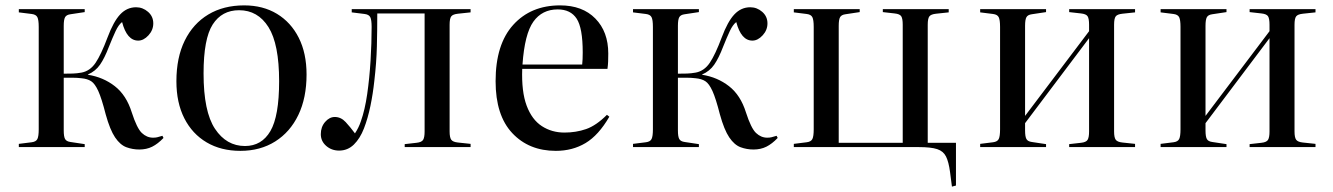

<svg xmlns="http://www.w3.org/2000/svg" viewBox="-20 -547 4957 714"><path d="M498 9Q473 9 450 0.5Q427 -8 408 -36Q389 -64 373 -122Q358 -181 345.5 -208.5Q333 -236 319 -245Q305 -254 283 -256Q267 -258 249 -258Q231 -258 217 -258V-62Q217 -39 222 -30Q227 -21 242 -19L295 -11V0H50V-12L98 -18Q114 -20 119 -30Q124 -40 124 -66V-447Q124 -473 119 -483Q114 -493 98 -495L50 -501V-513H295V-502L242 -494Q227 -492 222 -483Q217 -474 217 -451V-273Q236 -273 251 -273.5Q266 -274 283 -277Q315 -283 335.5 -313.5Q356 -344 380 -408Q402 -467 427 -493.5Q452 -520 486 -520Q511 -520 530.5 -503Q550 -486 550 -460Q550 -435 532 -415.5Q514 -396 494 -396Q452 -396 434 -465Q421 -455 410 -431.5Q399 -408 385 -373Q369 -331 352 -306.5Q335 -282 307 -270V-269Q364 -260 407 -226.5Q450 -193 470 -129Q489 -70 507.5 -52.5Q526 -35 549 -35Q558 -35 564.5 -36.5Q571 -38 584 -42L588 -34Q567 -12 546 -1.5Q525 9 498 9Z M874 14Q802 14 748.5 -17.5Q695 -49 665.5 -107Q636 -165 636 -245Q636 -333 667 -396Q698 -459 754.5 -493Q811 -527 888 -527Q958 -527 1010 -495.5Q1062 -464 1091 -406.5Q1120 -349 1120 -270Q1120 -183 1089.5 -119.5Q1059 -56 1003.5 -21Q948 14 874 14ZM891 -4Q953 -4 985.5 -59.5Q1018 -115 1018 -245Q1018 -383 978.5 -446Q939 -509 869 -509Q805 -509 771 -456Q737 -403 737 -274Q737 -132 779.5 -68Q822 -4 891 -4Z M1241 13Q1213 13 1193 -4.5Q1173 -22 1173 -48Q1173 -75 1189 -93.5Q1205 -112 1225 -112Q1248 -112 1265.5 -93Q1283 -74 1300 -51Q1314 -72 1322 -96Q1337 -138 1345.5 -197Q1354 -256 1358 -321.5Q1362 -387 1362 -447Q1362 -473 1357 -483Q1352 -493 1336 -495L1288 -501V-513H1730V-501L1683 -496Q1664 -494 1658 -486Q1652 -478 1652 -455V-58Q1652 -36 1658 -27.5Q1664 -19 1683 -17L1730 -12V0H1485V-11L1529 -16Q1548 -18 1553.5 -27Q1559 -36 1559 -58V-497H1383Q1383 -434 1381.5 -374Q1380 -314 1372 -246Q1367 -199 1357.5 -153Q1348 -107 1333.5 -69.5Q1319 -32 1296 -9.5Q1273 13 1241 13Z M2047 14Q1947 14 1885 -52Q1823 -118 1823 -245Q1823 -382 1888.5 -454.5Q1954 -527 2063 -527Q2146 -527 2194 -478Q2242 -429 2242 -348Q2242 -332 2241.5 -318.5Q2241 -305 2239 -291H1922Q1919 -206 1938.5 -154Q1958 -102 1995 -78Q2032 -54 2079 -54Q2122 -54 2159.5 -67Q2197 -80 2237 -120L2246 -113Q2206 -44 2157.5 -15Q2109 14 2047 14ZM1923 -307H2145Q2146 -316 2146.5 -327.5Q2147 -339 2147 -352Q2147 -443 2124.5 -477.5Q2102 -512 2054 -512Q1996 -512 1963.5 -466.5Q1931 -421 1923 -307Z M2782 9Q2757 9 2734 0.5Q2711 -8 2692 -36Q2673 -64 2657 -122Q2642 -181 2629.5 -208.5Q2617 -236 2603 -245Q2589 -254 2567 -256Q2551 -258 2533 -258Q2515 -258 2501 -258V-62Q2501 -39 2506 -30Q2511 -21 2526 -19L2579 -11V0H2334V-12L2382 -18Q2398 -20 2403 -30Q2408 -40 2408 -66V-447Q2408 -473 2403 -483Q2398 -493 2382 -495L2334 -501V-513H2579V-502L2526 -494Q2511 -492 2506 -483Q2501 -474 2501 -451V-273Q2520 -273 2535 -273.5Q2550 -274 2567 -277Q2599 -283 2619.5 -313.5Q2640 -344 2664 -408Q2686 -467 2711 -493.5Q2736 -520 2770 -520Q2795 -520 2814.5 -503Q2834 -486 2834 -460Q2834 -435 2816 -415.5Q2798 -396 2778 -396Q2736 -396 2718 -465Q2705 -455 2694 -431.5Q2683 -408 2669 -373Q2653 -331 2636 -306.5Q2619 -282 2591 -270V-269Q2648 -260 2691 -226.5Q2734 -193 2754 -129Q2773 -70 2791.5 -52.5Q2810 -35 2833 -35Q2842 -35 2848.5 -36.5Q2855 -38 2868 -42L2872 -34Q2851 -12 2830 -1.5Q2809 9 2782 9Z M3520 147 3513 93Q3508 55 3498 35Q3488 15 3465 7.5Q3442 0 3397 0H2932V-12L2980 -18Q2996 -20 3001 -30Q3006 -40 3006 -66V-447Q3006 -473 3001 -483Q2996 -493 2980 -495L2932 -501V-513H3177V-502L3124 -494Q3109 -492 3104 -483Q3099 -474 3099 -451V-16H3337V-455Q3337 -478 3331.5 -486.5Q3326 -495 3307 -497L3263 -502V-513H3508V-501L3461 -496Q3442 -494 3436 -486Q3430 -478 3430 -455V-16H3535V143Z M3625 0V-12L3673 -18Q3689 -20 3694 -30Q3699 -40 3699 -66V-447Q3699 -473 3694 -483Q3689 -493 3673 -495L3625 -501V-513H3870V-502L3817 -494Q3802 -492 3797 -483Q3792 -474 3792 -451V-116L4030 -431V-455Q4030 -478 4024.5 -486.5Q4019 -495 4000 -497L3956 -502V-513H4201V-501L4154 -496Q4135 -494 4129 -486Q4123 -478 4123 -455V-58Q4123 -36 4129 -27.5Q4135 -19 4154 -17L4201 -12V0H3956V-11L4000 -16Q4019 -18 4024.5 -27Q4030 -36 4030 -58V-405L3792 -89V-62Q3792 -39 3797 -30Q3802 -21 3817 -19L3870 -11V0Z M4296 0V-12L4344 -18Q4360 -20 4365 -30Q4370 -40 4370 -66V-447Q4370 -473 4365 -483Q4360 -493 4344 -495L4296 -501V-513H4541V-502L4488 -494Q4473 -492 4468 -483Q4463 -474 4463 -451V-116L4701 -431V-455Q4701 -478 4695.5 -486.5Q4690 -495 4671 -497L4627 -502V-513H4872V-501L4825 -496Q4806 -494 4800 -486Q4794 -478 4794 -455V-58Q4794 -36 4800 -27.5Q4806 -19 4825 -17L4872 -12V0H4627V-11L4671 -16Q4690 -18 4695.5 -27Q4701 -36 4701 -58V-405L4463 -89V-62Q4463 -39 4468 -30Q4473 -21 4488 -19L4541 -11V0Z"/></svg>

Font: Display Regular
Style: Regular
Weight: 400
Designer: Latin by Veronika Burian and Jose Scaglione. Greek by Irene Vlachou. Cyrillic by Vera Evstafieva.
Foundry: TypeTogether
Version: Version 3.002